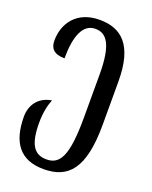

<svg xmlns="http://www.w3.org/2000/svg" viewBox="-146 -627 749 947"><g transform="rotate(20 228.0 -153.5)"><path d="M201 240C330 240 401 166 401 -65V-293C401 -484 325 -547 211 -547C91 -547 35 -465 35 -374C35 -335 55 -309 112 -309C112 -426 141 -498 206 -498C263 -498 302 -455 302 -293V-68C302 134 269 190 198 190C133 190 103 145 103 32C103 -22 113 -63 125 -93C53 -81 22 -28 22 29C22 165 78 240 201 240Z"/></g></svg>

Font: Noto Serif Georgian ExtraCondensed Semi
Style: Regular
Weight: 600
Width: 3
Designer: Monotype Design Team
Foundry: Monotype Imaging Inc.
Version: Version 1.901